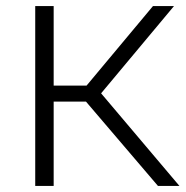

<svg xmlns="http://www.w3.org/2000/svg" viewBox="-20 -615 614 635"><path d="M502.5 0 243 -304 486 -595H555.5L307 -297.5L307.5 -314.5L573.5 0ZM96.5 0V-595H157.5V0ZM146.5 -279V-332H274V-279Z"/></svg>

Font: Encode Sans SC SemiExpanded Light
Style: Regular
Weight: 300
Width: 6
Designer: Multiple Designers
Foundry: Impallari Type
Version: Version 3.002